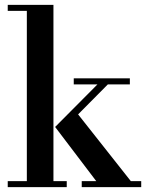

<svg xmlns="http://www.w3.org/2000/svg" viewBox="-20 -774 604 794"><path d="M12 -754H201V-25H256V0H12V-25H91V-729H12ZM285 -450H517V-425H426L303 -301L521 -25H564V0H318V-25H378L208 -249L383 -425H285Z"/></svg>

Font: Libre Bodoni
Style: Regular
Weight: 400
Designer: Pablo Impallari, Rodrigo Fuenzalida
Foundry: Pablo Impallari, Rodrigo Fuenzalida
Version: Version 1.001; ttfautohint (v1.5.65-e2d9)